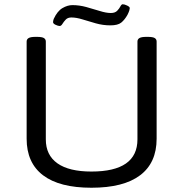

<svg xmlns="http://www.w3.org/2000/svg" viewBox="-20 -875 860 901"><path d="M409 6Q259 6 182 -52.5Q105 -111 105 -224V-680Q105 -691 114.5 -696.5Q124 -702 146 -702H154Q177 -702 186 -696.5Q195 -691 195 -680V-221Q195 -147 249.5 -108.5Q304 -70 409 -70Q625 -70 625 -221V-680Q625 -691 634.5 -696.5Q644 -702 666 -702H674Q697 -702 706 -696.5Q715 -691 715 -680V-224Q715 -111 637.5 -52.5Q560 6 409 6ZM260 -753Q253 -753 241 -758.5Q229 -764 229 -771Q229 -777 232 -786Q249 -823 273 -837Q297 -851 320 -851Q352 -851 385 -842Q418 -833 448 -823.5Q478 -814 500 -814Q520 -814 530 -824.5Q540 -835 545 -845Q550 -855 556 -855Q564 -855 576.5 -849Q589 -843 589 -837Q589 -834 587 -826.5Q585 -819 578 -805Q565 -782 549 -769Q533 -756 498 -756Q463 -756 429.5 -765.5Q396 -775 367 -784Q338 -793 315 -793Q298 -793 288.5 -783Q279 -773 273 -763Q267 -753 260 -753Z"/></svg>

Font: Asap Expanded
Style: Regular
Weight: 400
Width: 7
Designer: Pablo Cosgaya
Foundry: Omnibus-Type
Version: Version 3.001; ttfautohint (v1.8.4.7-5d5b)